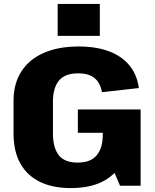

<svg xmlns="http://www.w3.org/2000/svg" viewBox="-20 -948 790 979"><path d="M340 11Q249 11 184 -20.5Q119 -52 84 -114Q49 -176 49 -268V-434Q49 -521 88.5 -583Q128 -645 202.5 -678Q277 -711 381 -711Q470 -711 535.5 -686.5Q601 -662 640 -614.5Q679 -567 688 -499L500 -478Q491 -526 462 -550Q433 -574 378 -574Q311 -574 280.5 -537Q250 -500 250 -429V-267Q250 -195 279.5 -157Q309 -119 376 -119Q442 -119 473 -156Q504 -193 504 -260L625 -237Q625 -160 592.5 -104.5Q560 -49 496.5 -19Q433 11 340 11ZM504 -207V-346L567 -271H377V-390H697V-1H592ZM489 -928V-765H274V-928Z"/></svg>

Font: Pathway Extreme 28pt ExtraBold
Style: Regular
Weight: 800
Designer: Eduardo Rodriguez Tunni
Foundry: Eduardo Rodriguez Tunni
Version: Version 1.001;gftools[0.9.26]